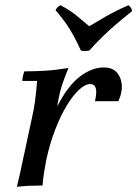

<svg xmlns="http://www.w3.org/2000/svg" viewBox="-20 -715 529 740"><path d="M45 5Q52 -24 58 -50.5Q64 -77 69 -102L103 -260Q110 -290 114.5 -321.5Q119 -353 123 -403H66Q66 -411 68.5 -422Q71 -433 74 -440Q113 -440 154.5 -442.5Q196 -445 244 -453Q229 -417 220 -390Q211 -363 205.5 -333.5Q200 -304 193 -260L159 -102Q154 -77 150 -51.5Q146 -26 144 0Q118 0 94.5 1Q71 2 45 5ZM346 -325Q354 -360 349 -375.5Q344 -391 328 -391Q308 -391 284 -368.5Q260 -346 236 -306Q212 -266 192 -213.5Q172 -161 159 -102H133Q162 -230 202 -307.5Q242 -385 288 -420Q334 -455 380 -455Q414 -455 431 -435Q448 -415 449.5 -385.5Q451 -356 436 -325ZM475 -695Q481 -690 484.5 -685Q488 -680 489 -672Q450 -641 423.5 -618Q397 -595 374.5 -573Q352 -551 324 -520Q308 -517 292 -520Q277 -552 265 -574.5Q253 -597 237.5 -620Q222 -643 194 -676Q200 -688 213 -695Q254 -673 276 -654Q298 -635 324 -614Q345 -626 366.5 -639Q388 -652 414.5 -666Q441 -680 475 -695Z"/></svg>

Font: Poltawski Nowy
Style: Italic
Weight: 400
Italic angle: -12°
Designer: Adam Pótawski, Mateusz Machalski, Borys Kosmynka, Ania Wieluska
Foundry: Capitalics.wtf
Version: Version 1.001;gftools[0.9.25]